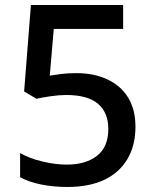

<svg xmlns="http://www.w3.org/2000/svg" viewBox="-20 -734 615 764"><path d="M248 10Q192 10 143 0Q94 -10 60 -29V-125Q96 -104 148 -91.5Q200 -79 246 -79Q321 -79 366 -114Q411 -149 411 -221Q411 -286 370 -321Q329 -356 243 -356Q215 -356 181 -351Q147 -346 125 -341L76 -370L103 -714H470V-619H194L178 -433Q195 -436 222 -439.5Q249 -443 284 -443Q354 -443 407.5 -418Q461 -393 490 -345.5Q519 -298 519 -230Q519 -155 487 -101Q455 -47 395 -18.5Q335 10 248 10Z"/></svg>

Font: Noto Sans Symbols Medium
Style: Regular
Weight: 500
Version: Version 2.002